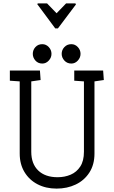

<svg xmlns="http://www.w3.org/2000/svg" viewBox="-20 -1106 668 1130"><path d="M203 -1086H257L313 -1028L369 -1086H424L427 -1080L321 -939H305L199 -1082ZM313 4Q250 4 201 -21.5Q152 -47 124 -93.5Q96 -140 96 -202V-627L38 -631V-691H215L219 -635L164 -627V-213Q164 -142 205 -102.5Q246 -63 319 -63Q361 -63 396 -78Q431 -93 452.5 -126Q474 -159 474 -213V-627L417 -631V-691H587L591 -635L536 -627V-202Q536 -137 506 -90.5Q476 -44 425.5 -20Q375 4 313 4ZM400 -732Q375 -732 359 -749.5Q343 -767 343 -789Q343 -812 359 -829Q375 -846 400 -846Q422 -846 438 -829Q454 -812 454 -789Q454 -767 438 -749.5Q422 -732 400 -732ZM229 -732Q204 -732 188.5 -749.5Q173 -767 173 -789Q173 -812 188.5 -829Q204 -846 229 -846Q251 -846 267 -829Q283 -812 283 -789Q283 -767 267 -749.5Q251 -732 229 -732Z"/></svg>

Font: Kreon Light
Style: Regular
Weight: 300
Designer: Julia Petretta
Foundry: Julia Petretta and Eli Heuer
Version: Version 2.002